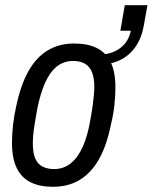

<svg xmlns="http://www.w3.org/2000/svg" viewBox="-20 -705 586 737"><path d="M184 12Q132 12 97 -5.5Q62 -23 44 -60.5Q26 -98 26 -156Q26 -189 30 -225Q34 -261 42 -296Q59 -378 89 -431.5Q119 -485 163 -511.5Q207 -538 264 -538Q317 -538 352 -520.5Q387 -503 405 -466Q423 -429 423 -369Q423 -336 419 -300Q415 -264 406 -228Q390 -147 360 -94Q330 -41 286 -14.5Q242 12 184 12ZM188 -56Q224 -56 251.5 -78Q279 -100 298 -142.5Q317 -185 327 -246Q333 -279 336 -302Q339 -325 340.5 -341.5Q342 -358 342 -372Q342 -406 333 -428Q324 -450 306 -460.5Q288 -471 261 -471Q225 -471 198.5 -450Q172 -429 153.5 -388Q135 -347 123 -287Q117 -253 113 -228.5Q109 -204 107.5 -186.5Q106 -169 106 -154Q106 -119 115 -97.5Q124 -76 142.5 -66Q161 -56 188 -56ZM357 -457 363 -496Q409 -496 441.5 -520.5Q474 -545 482 -587H442L459 -685H546L532 -607Q524 -560 500.5 -526Q477 -492 441 -474.5Q405 -457 357 -457Z"/></svg>

Font: Archivo Condensed
Style: Italic
Weight: 400
Width: 3
Italic angle: -10°
Designer: Hector Gatti
Foundry: Omnibus-Type
Version: Version 2.001